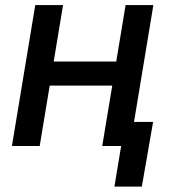

<svg xmlns="http://www.w3.org/2000/svg" viewBox="-20 -562 655 739"><path d="M454.1 -325.2 438.5 -232.4H144L159.2 -325.2ZM222.7 -542.5 132.8 0H25.9L115.7 -542.5ZM570.3 -542.5 480.5 0H373.5L463.4 -542.5ZM420.4 156.2 446.3 0H407.7L422.9 -92.8H569.3L525.9 156.2Z"/></svg>

Font: Inter 16pt Medium
Style: Italic
Weight: 500
Italic angle: -9.3988°
Version: Version 4.001;git-66647c0bb